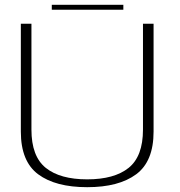

<svg xmlns="http://www.w3.org/2000/svg" viewBox="-20 -773 746 797"><path d="M342 4Q473 4 545.2 -49.5Q617.5 -103 617.5 -226.5V-674.5H573.5V-235Q573.5 -124 514 -76.2Q454.5 -28.5 342 -28.5Q229.5 -28.5 170 -76.2Q110.5 -124 110.5 -235V-674.5H66.5V-226.5Q66.5 -103 138.5 -49.5Q210.5 4 342 4ZM195 -732.5H492V-753H195Z"/></svg>

Font: Anybody SemiExpanded ExtraLight
Style: Regular
Weight: 250
Width: 6
Version: Version 1.113;gftools[0.9.25]